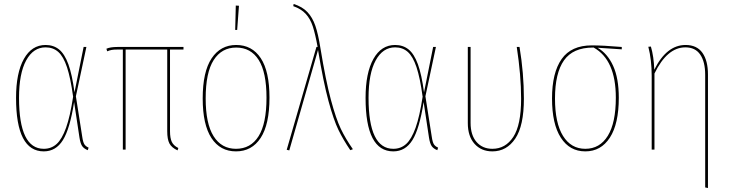

<svg xmlns="http://www.w3.org/2000/svg" viewBox="-20 -755 3687 969"><path d="M356 -289 402 -518H416L363 -269L395 -65Q399 -37 406 -26.5Q413 -16 427 -10L423 3Q405 -4 395.5 -16.5Q386 -29 381 -61L354 -240Q333 -105 297.5 -48Q262 9 201 9Q61 9 61 -261Q61 -387 100.5 -457.5Q140 -528 210 -528Q250 -528 278 -505.5Q306 -483 325 -431Q344 -379 356 -289ZM76 -261Q76 -4 201 -4Q239 -4 266 -28.5Q293 -53 313.5 -110.5Q334 -168 349 -267Q336 -362 318 -416Q300 -470 274 -493Q248 -516 210 -516Q148 -516 112 -450Q76 -384 76 -261Z M838 -505V-93Q838 -58 847 -39Q856 -20 880 -8L876 4Q846 -10 835 -31Q824 -52 824 -93V-505H614V0H600V-505H575Q554 -505 543.5 -503Q533 -501 521 -496L517 -509Q536 -518 573 -518H906V-505Z M1340 -262Q1340 -127 1295.5 -59Q1251 9 1171 9Q1091 9 1047 -58.5Q1003 -126 1003 -258Q1003 -393 1048 -460.5Q1093 -528 1172 -528Q1252 -528 1296 -461.5Q1340 -395 1340 -262ZM1018 -258Q1018 -131 1058 -67.5Q1098 -4 1171 -4Q1245 -4 1285 -67.5Q1325 -131 1325 -262Q1325 -390 1285.5 -452.5Q1246 -515 1172 -515Q1099 -515 1058.5 -452Q1018 -389 1018 -258ZM1186 -726 1177 -604H1167L1170 -727Z M1597 -513Q1624 -348 1650 -251.5Q1676 -155 1700 -105Q1724 -55 1761 -2L1748 3Q1712 -50 1688 -99.5Q1664 -149 1638 -244.5Q1612 -340 1585 -503L1440 4L1427 1L1577 -518H1583Q1571 -584 1558.5 -622Q1546 -660 1523 -685Q1500 -710 1460 -724L1462 -735Q1506 -721 1531.5 -694Q1557 -667 1571.5 -625Q1586 -583 1597 -513Z M2120 -289 2166 -518H2180L2127 -269L2159 -65Q2163 -37 2170 -26.5Q2177 -16 2191 -10L2187 3Q2169 -4 2159.5 -16.5Q2150 -29 2145 -61L2118 -240Q2097 -105 2061.5 -48Q2026 9 1965 9Q1825 9 1825 -261Q1825 -387 1864.5 -457.5Q1904 -528 1974 -528Q2014 -528 2042 -505.5Q2070 -483 2089 -431Q2108 -379 2120 -289ZM1840 -261Q1840 -4 1965 -4Q2003 -4 2030 -28.5Q2057 -53 2077.5 -110.5Q2098 -168 2113 -267Q2100 -362 2082 -416Q2064 -470 2038 -493Q2012 -516 1974 -516Q1912 -516 1876 -450Q1840 -384 1840 -261Z M2624 -257Q2624 -120 2580.5 -55.5Q2537 9 2465 9Q2409 9 2375 -29Q2341 -67 2341 -134V-518H2355V-135Q2355 -73 2385 -38.5Q2415 -4 2465 -4Q2531 -4 2570.5 -64Q2610 -124 2610 -257Q2610 -374 2588 -518H2602Q2624 -386 2624 -257Z M3118 -506 2996 -514Q3046 -485 3074.5 -422.5Q3103 -360 3103 -262Q3103 -130 3058 -60.5Q3013 9 2934 9Q2855 9 2810.5 -60Q2766 -129 2766 -258Q2766 -388 2814.5 -457Q2863 -526 2967 -526Q3022 -526 3118 -518ZM2976 -515H2973Q2872 -515 2826.5 -450.5Q2781 -386 2781 -258Q2781 -134 2821.5 -69Q2862 -4 2934 -4Q3007 -4 3047.5 -69.5Q3088 -135 3088 -262Q3088 -453 2976 -515Z M3553 -379V194L3539 191V-377Q3539 -443 3514 -479.5Q3489 -516 3439 -516Q3347 -516 3283 -384V0H3269V-372Q3269 -453 3252 -519L3265 -520Q3280 -469 3282 -403Q3344 -528 3440 -528Q3497 -528 3525 -488.5Q3553 -449 3553 -379Z"/></svg>

Font: Fira Sans Compressed Hair
Style: Regular
Weight: 100
Width: 1
Designer: bBox Type GmbH & Carrois Corporate GbR & Edenspiekermann AG
Foundry: bBox Type GmbH & Carrois Corporate GbR & Edenspiekermann AG
Version: Version 4.301